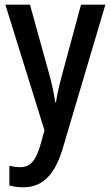

<svg xmlns="http://www.w3.org/2000/svg" viewBox="-20 -560 472 820"><path d="M3 -540 170 -3 154 54C134 125 111 154 65 154C49 154 33 151 20 148V232C38 237 57 240 79 240C160 240 213 189 247 77L430 -540H326L246 -244C234 -199 224 -158 219 -123H216C210 -163 201 -204 190 -244L108 -540Z"/></svg>

Font: Noto Sans Kannada Condensed Medium
Style: Regular
Weight: 500
Width: 3
Designer: Jelle Bosma - Monotype Design Team
Foundry: Monotype Imaging Inc.
Version: Version 2.005